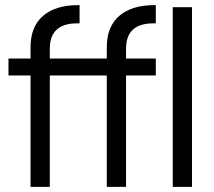

<svg xmlns="http://www.w3.org/2000/svg" viewBox="-20 -728 833 748"><path d="M587 -637H577Q471 -637 471 -538V-500H587V-434H471V0H396V-434H174V0H99V-434H13V-500H99V-544Q99 -624 147.5 -666Q196 -708 284 -708H290V-637H280Q174 -637 174 -538V-500H396V-544Q396 -624 444.5 -666Q493 -708 581 -708H587ZM728 -700V0H653V-700Z"/></svg>

Font: Questrial
Style: Regular
Weight: 400
Designer: Joe Prince
Foundry: Joe Prince
Version: Version 1.002